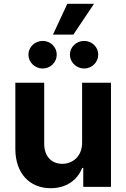

<svg xmlns="http://www.w3.org/2000/svg" viewBox="-20 -979 662 1006"><path d="M410.2 -232.2C410.5 -159.1 360.4 -120.7 306.1 -120.7C248.9 -120.7 212 -160.9 211.6 -225.1V-545.5H60.4V-198.2C60.7 -70.7 135.3 7.1 245 7.1C327.1 7.1 386 -35.2 410.5 -99.1H416.2V0H561.4V-545.5H410.2ZM128.9 -692.5C128.9 -653.1 162.6 -620 203.5 -620C244.7 -620 277.3 -653.1 277.3 -692.5C277.3 -732.6 244.7 -764.6 203.5 -764.6C162.6 -764.6 128.9 -732.6 128.9 -692.5ZM257.5 -797.6H364.3L472.7 -959.2H332.7ZM346.2 -692.5C346.2 -653.1 380 -620 420.8 -620C462 -620 494.7 -653.1 494.7 -692.5C494.7 -732.6 462 -764.6 420.8 -764.6C380 -764.6 346.2 -732.6 346.2 -692.5Z"/></svg>

Font: Margiela Sans
Style: Bold
Weight: 700
Designer: Stefan Endress, Andreas Faust
Version: Version 1.100;FEAKit 1.0